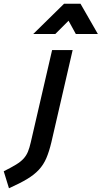

<svg xmlns="http://www.w3.org/2000/svg" viewBox="-85 -767 544 1028"><path d="M194 -499H304L190 -5Q178 45 163 80Q148 115 123 142Q98 169 59.5 192Q21 215 -37 241L-65 150Q-25 130 0.5 114.5Q26 99 41 82.5Q56 66 64.5 45.5Q73 25 80 -6ZM258 -747H346L439 -585H321L282 -656L211 -585H93Z"/></svg>

Font: Panefresco 750wt
Style: Italic
Weight: 750
Foundry: Campivisivi & Chank Co
Version: Version 1.000